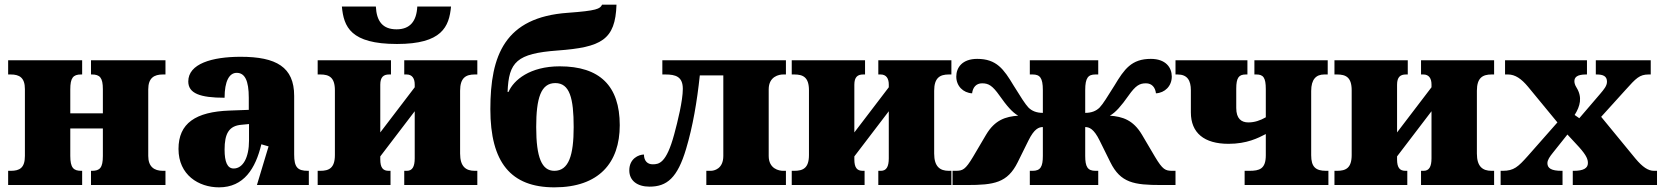

<svg xmlns="http://www.w3.org/2000/svg" viewBox="-20 -795 7149 825"><path d="M333 0V-61H329C296 -61 282 -74 282 -125V-243H422V-125C422 -74 409 -61 375 -61H371V0H691V-61H680C642 -61 617 -79 617 -125V-411C617 -460 642 -475 680 -475H691V-536H371V-475H375C409 -475 422 -461 422 -412V-308H282V-411C282 -460 294 -475 328 -475H333V-536H15V-475H26C64 -475 87 -461 87 -412V-125C87 -74 65 -61 26 -61H15V0Z M921 10C1028 10 1078 -71 1103 -175L1134 -166L1084 0H1307V-61H1303C1258 -61 1244 -77 1244 -131V-383C1244 -507 1167 -551 1014 -551C891 -551 789 -521 789 -445C789 -394 839 -375 945 -375C945 -446 965 -482 997 -482C1032 -482 1049 -449 1049 -375V-323L968 -320C820 -315 747 -265 747 -155C747 -43 834 10 921 10ZM984 -71C957 -71 945 -99 945 -152C945 -220 963 -255 1019 -259L1050 -262V-191C1050 -118 1024 -71 984 -71Z M1686 -606C1879 -606 1910 -680 1918 -767H1773C1770 -704 1742 -669 1684 -669C1624 -669 1598 -704 1595 -767H1449C1457 -680 1486 -606 1686 -606ZM1658 0V-61H1650C1626 -61 1614 -74 1614 -110V-123L1762 -317V-115C1762 -79 1752 -61 1728 -61H1717V0H2031V-61H2020C1982 -61 1957 -79 1957 -135V-405C1957 -461 1982 -475 2020 -475H2031V-536H1717V-475H1727C1751 -475 1762 -458 1762 -432V-420L1614 -226V-431C1614 -464 1628 -475 1652 -475H1660V-536H1345V-475H1356C1394 -475 1419 -463 1419 -407V-129C1419 -73 1394 -61 1356 -61H1345V0Z M2362 10C2554 10 2643 -96 2643 -257C2643 -426 2557 -510 2385 -510C2257 -510 2187 -451 2165 -400H2161C2166 -529 2200 -565 2376 -578C2564 -592 2624 -623 2629 -775H2567C2559 -757 2544 -749 2420 -740C2149 -721 2087 -557 2087 -326C2087 -97 2175 10 2362 10ZM2362 -61C2308 -61 2284 -118 2284 -249C2284 -373 2304 -438 2366 -438C2428 -438 2445 -373 2445 -249C2445 -128 2424 -61 2362 -61Z M2771 7C2846 7 2891 -31 2928 -155C2957 -252 2975 -358 2987 -471H3088V-125C3088 -69 3048 -61 3034 -61H3015V0H3357V-61H3345C3328 -61 3283 -69 3283 -125V-411C3283 -467 3328 -475 3345 -475H3357V-536H2826V-475H2839C2883 -475 2914 -466 2914 -413C2914 -363 2892 -273 2877 -218C2843 -92 2811 -89 2784 -89C2763 -89 2747 -103 2747 -131C2725 -131 2684 -114 2684 -63C2684 -19 2718 7 2771 7Z M3695 0V-61H3687C3663 -61 3651 -74 3651 -110V-123L3799 -317V-115C3799 -79 3789 -61 3765 -61H3754V0H4068V-61H4057C4019 -61 3994 -79 3994 -135V-405C3994 -461 4019 -475 4057 -475H4068V-536H3754V-475H3764C3788 -475 3799 -458 3799 -432V-420L3651 -226V-431C3651 -464 3665 -475 3689 -475H3697V-536H3382V-475H3393C3431 -475 3456 -463 3456 -407V-129C3456 -73 3431 -61 3393 -61H3382V0Z M4135 0C4251 0 4309 -9 4353 -98L4399 -191C4424 -242 4444 -249 4461 -249V-125C4461 -79 4451 -61 4417 -61H4405V0H4699V-61H4687C4653 -61 4643 -79 4643 -125V-249C4660 -249 4680 -242 4705 -191L4751 -98C4795 -9 4853 0 4969 0H5031V-61H5018C4987 -61 4976 -66 4943 -121L4887 -216C4849 -280 4803 -294 4749 -298C4774 -312 4798 -340 4829 -384C4860 -428 4877 -437 4904 -437C4930 -437 4944 -419 4947 -394C4985 -396 5015 -425 5015 -466C5015 -505 4989 -542 4925 -542C4842 -542 4811 -498 4769 -428C4737 -377 4720 -349 4705 -333C4690 -318 4670 -310 4643 -310V-408C4643 -461 4656 -475 4687 -475H4699V-536H4405V-475H4417C4448 -475 4461 -461 4461 -408V-310C4434 -310 4414 -318 4399 -333C4384 -349 4367 -377 4335 -428C4293 -498 4262 -542 4179 -542C4115 -542 4089 -505 4089 -466C4089 -425 4119 -396 4157 -394C4160 -419 4174 -437 4200 -437C4227 -437 4244 -428 4275 -384C4306 -340 4330 -312 4355 -298C4301 -294 4255 -280 4217 -216L4161 -121C4128 -66 4117 -61 4086 -61H4073V0Z M5688 0V-61H5678C5633 -61 5614 -78 5614 -128V-404C5614 -454 5635 -475 5670 -475H5685V-536H5370V-475H5378C5408 -475 5419 -462 5419 -412V-291C5395 -277 5370 -269 5344 -269C5314 -269 5292 -285 5292 -331V-414C5292 -461 5303 -475 5333 -475H5340V-536H5031V-475H5040C5082 -475 5097 -449 5097 -407V-312C5097 -224 5154 -177 5259 -177C5338 -177 5386 -202 5419 -219V-128C5419 -69 5392 -61 5348 -61H5328V0Z M6027 0V-61H6019C5995 -61 5983 -74 5983 -110V-123L6131 -317V-115C6131 -79 6121 -61 6097 -61H6086V0H6400V-61H6389C6351 -61 6326 -79 6326 -135V-405C6326 -461 6351 -475 6389 -475H6400V-536H6086V-475H6096C6120 -475 6131 -458 6131 -432V-420L5983 -226V-431C5983 -464 5997 -475 6021 -475H6029V-536H5714V-475H5725C5763 -475 5788 -463 5788 -407V-129C5788 -73 5763 -61 5725 -61H5714V0Z M6694 0V-61H6690C6646 -61 6629 -72 6629 -94C6629 -108 6640 -123 6652 -138L6715 -217L6765 -163C6799 -125 6803 -109 6803 -94C6803 -72 6783 -61 6743 -61H6738V0H7100V-61H7087C7062 -61 7038 -77 7007 -114L6860 -293L6965 -409C7010 -459 7025 -475 7064 -475H7073V-536H6837V-475H6841C6868 -475 6885 -468 6885 -444C6885 -426 6872 -411 6856 -392L6766 -287L6746 -301C6770 -339 6780 -377 6754 -419C6747 -430 6745 -439 6745 -446C6745 -462 6755 -475 6795 -475H6799V-536H6447V-475H6460C6490 -475 6517 -457 6546 -422L6672 -269L6545 -125C6503 -78 6485 -61 6437 -61H6428V0Z"/></svg>

Font: UArctic Serif Black
Style: Regular
Weight: 900
Designer: Customization by Puisto advertising & original work Monotype Design Team
Foundry: Monotype Imaging Inc.
Version: Version 2.004